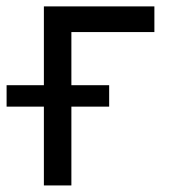

<svg xmlns="http://www.w3.org/2000/svg" viewBox="-57 -565 536 585"><path d="M413.4 -545.5V-467.3H160.5V0H76.7V-545.5ZM-36.9 -240.1V-305.4H275.6V-240.1Z"/></svg>

Font: Inter Zeller
Style: Regular
Weight: 400
Designer: Rasmus Andersson; Joe Bland
Foundry: zeller
Version: Version 3.015;git-dec3a8cb1